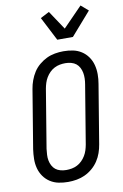

<svg xmlns="http://www.w3.org/2000/svg" viewBox="-106 -1046 712 1113"><g transform="rotate(-10 250.0 -489.5)"><path d="M203 8Q174 8 147 2.5Q120 -3 97.5 -17.5Q75 -32 59.5 -54Q44 -76 37 -102.5Q30 -129 30.5 -157.5Q31 -186 35 -214L92 -559Q96 -584 105 -608.5Q114 -633 128 -655Q142 -677 163 -694.5Q184 -712 207 -723Q230 -734 255.5 -738.5Q281 -743 306 -743Q335 -743 362 -737.5Q389 -732 411.5 -717.5Q434 -703 449.5 -681Q465 -659 472 -632.5Q479 -606 479 -577.5Q479 -549 474 -521L417 -176Q413 -151 404.5 -126.5Q396 -102 381.5 -80Q367 -58 346.5 -40.5Q326 -23 302.5 -12Q279 -1 253.5 3.5Q228 8 203 8ZM204 -62Q220 -62 236.5 -65Q253 -68 268.5 -76Q284 -84 296.5 -96.5Q309 -109 318 -124Q327 -139 332 -155Q337 -171 340 -187L397 -532Q400 -549 400.5 -566.5Q401 -584 398 -600Q395 -616 387.5 -630.5Q380 -645 368 -654.5Q356 -664 339.5 -668.5Q323 -673 305 -673Q289 -673 272.5 -670Q256 -667 240.5 -659Q225 -651 212.5 -638.5Q200 -626 191 -611Q182 -596 177 -580Q172 -564 169 -548L112 -203Q110 -186 109 -168.5Q108 -151 111 -135Q114 -119 121.5 -104.5Q129 -90 141 -80.5Q153 -71 169.5 -66.5Q186 -62 204 -62ZM283 -815 211 -955 263 -982 337 -871 450 -987 493 -950 375 -815Z"/></g></svg>

Font: Iosevka
Style: Italic
Weight: 400
Italic angle: -9°
Monospace: yes
Designer: Belleve Invis
Foundry: Belleve Invis
Version: Version 32.5.0; ttfautohint (v1.8.4)